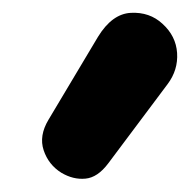

<svg xmlns="http://www.w3.org/2000/svg" viewBox="-20 -884 296 299"><path d="M75.5 -615Q55.5 -627.5 48 -650Q40.5 -672.5 55.5 -697.5L132.5 -826.5Q154.5 -862.5 183.8 -864Q213 -865.5 233 -847Q254 -828 255.8 -801.5Q257.5 -775 241 -753L148.5 -629.5Q132 -607.5 113 -605.8Q94 -604 75.5 -615Z"/></svg>

Font: Edu AU VIC WA NT Hand SemiBold
Style: Regular
Weight: 600
Version: Version 1.001